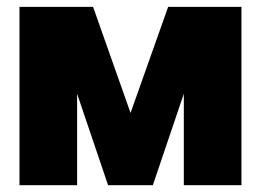

<svg xmlns="http://www.w3.org/2000/svg" viewBox="-20 -543 765 563"><path d="M428.2 0H296.9L206.1 -268.1V0H37.1V-522.9H252.9L362.8 -211.9L473.1 -522.9H688V0H519V-268.1Z"/></svg>

Font: LT Superior Black
Style: Regular
Weight: 900
Designer: Daniel Lyons
Foundry: LyonsType
Version: Version 2.005